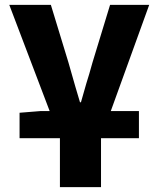

<svg xmlns="http://www.w3.org/2000/svg" viewBox="-20 -565 630 785"><path d="M60 -104 147 -111H183L18 -545H188L260 -309L288 -211L307 -147H311L333 -224Q344 -258 358 -309L430 -545H590L433 -111H548V0H393V200H225V0H60Z"/></svg>

Font: Nebula Sans Bold
Style: Regular
Weight: 700
Designer: Paul D. Hunt for Adobe (as Source Sans)
Foundry: Nebula Entertainment & Broadcasting LLC
Version: Version 1.010